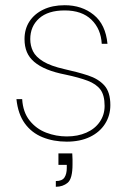

<svg xmlns="http://www.w3.org/2000/svg" viewBox="-20 -531 495 736"><path d="M236 12Q185 12 143 -5Q101 -22 75 -58Q49 -94 43 -151H65Q68 -101 93.5 -69Q119 -37 157 -22.5Q195 -8 236 -8Q278 -8 311 -22.5Q344 -37 362.5 -64Q381 -91 381 -125Q381 -166 365 -187.5Q349 -209 316 -221.5Q283 -234 231 -245Q190 -253 160.5 -265Q131 -277 111.5 -293.5Q92 -310 83 -331.5Q74 -353 74 -381Q74 -420 93 -449Q112 -478 146.5 -494.5Q181 -511 228 -511Q294 -511 339.5 -474Q385 -437 392 -363H370Q367 -420 330.5 -455.5Q294 -491 228 -491Q164 -491 130 -460.5Q96 -430 96 -381Q96 -356 106.5 -334.5Q117 -313 145.5 -295.5Q174 -278 227 -266Q277 -255 317 -242Q357 -229 380 -203.5Q403 -178 403 -128Q403 -88 382.5 -56Q362 -24 324.5 -6Q287 12 236 12ZM194 185V163Q218 163 227 149.5Q236 136 236 113V101H204V57H257Q258 69 258 80Q258 91 258 99Q258 154 239.5 169.5Q221 185 194 185Z"/></svg>

Font: DM Sans 20pt Thin
Style: Regular
Weight: 250
Version: Version 4.004;gftools[0.9.30]